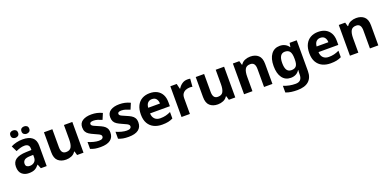

<svg xmlns="http://www.w3.org/2000/svg" viewBox="1 -1858 6494 3205"><g transform="rotate(-20 3247.5 -256.0)"><path d="M302 -557Q412 -557 470.5 -509.5Q529 -462 529 -364V0H425L396 -74H392Q357 -30 318 -10Q279 10 211 10Q138 10 90 -32.5Q42 -75 42 -163Q42 -250 103 -291.5Q164 -333 286 -337L381 -340V-364Q381 -407 358.5 -427Q336 -447 296 -447Q256 -447 218 -435.5Q180 -424 142 -407L93 -508Q137 -531 190.5 -544Q244 -557 302 -557ZM323 -251Q251 -249 223 -225Q195 -201 195 -162Q195 -128 215 -113.5Q235 -99 267 -99Q315 -99 348 -127.5Q381 -156 381 -208V-253ZM134 -686Q134 -721 154 -736.5Q174 -752 202 -752Q230 -752 250.5 -736.5Q271 -721 271 -686Q271 -653 250.5 -637Q230 -621 202 -621Q174 -621 154 -637.5Q134 -654 134 -686ZM331 -686Q331 -721 351 -736.5Q371 -752 400 -752Q428 -752 448.5 -736.5Q469 -721 469 -686Q469 -653 448.5 -637Q428 -621 400 -621Q372 -621 351.5 -637.5Q331 -654 331 -686Z M1183 -546V0H1069L1049 -70H1041Q1015 -28 969.5 -9Q924 10 873 10Q785 10 732 -37.5Q679 -85 679 -190V-546H828V-227Q828 -169 849 -139Q870 -109 916 -109Q984 -109 1009 -155.5Q1034 -202 1034 -289V-546Z M1720 -162Q1720 -79 1661.5 -34.5Q1603 10 1487 10Q1430 10 1389 2.5Q1348 -5 1307 -22V-145Q1351 -125 1402 -112Q1453 -99 1492 -99Q1536 -99 1554.5 -112Q1573 -125 1573 -146Q1573 -160 1565.5 -171Q1558 -182 1533 -196Q1508 -210 1455 -232Q1404 -254 1371 -275.5Q1338 -297 1322 -327.5Q1306 -358 1306 -404Q1306 -480 1365 -518Q1424 -556 1522 -556Q1573 -556 1619 -546Q1665 -536 1714 -513L1669 -406Q1629 -423 1593 -434.5Q1557 -446 1520 -446Q1487 -446 1470.5 -437Q1454 -428 1454 -410Q1454 -397 1462.5 -386.5Q1471 -376 1495.5 -364Q1520 -352 1568 -332Q1615 -313 1649 -292.5Q1683 -272 1701.5 -241.5Q1720 -211 1720 -162Z M2217 -162Q2217 -79 2158.5 -34.5Q2100 10 1984 10Q1927 10 1886 2.5Q1845 -5 1804 -22V-145Q1848 -125 1899 -112Q1950 -99 1989 -99Q2033 -99 2051.5 -112Q2070 -125 2070 -146Q2070 -160 2062.5 -171Q2055 -182 2030 -196Q2005 -210 1952 -232Q1901 -254 1868 -275.5Q1835 -297 1819 -327.5Q1803 -358 1803 -404Q1803 -480 1862 -518Q1921 -556 2019 -556Q2070 -556 2116 -546Q2162 -536 2211 -513L2166 -406Q2126 -423 2090 -434.5Q2054 -446 2017 -446Q1984 -446 1967.5 -437Q1951 -428 1951 -410Q1951 -397 1959.5 -386.5Q1968 -376 1992.5 -364Q2017 -352 2065 -332Q2112 -313 2146 -292.5Q2180 -272 2198.5 -241.5Q2217 -211 2217 -162Z M2558 -556Q2634 -556 2688.5 -527Q2743 -498 2773 -443Q2803 -388 2803 -308V-236H2451Q2453 -173 2488.5 -137Q2524 -101 2587 -101Q2640 -101 2683 -111.5Q2726 -122 2772 -144V-29Q2732 -9 2687.5 0.5Q2643 10 2580 10Q2498 10 2435 -20.5Q2372 -51 2336 -113Q2300 -175 2300 -269Q2300 -365 2332.5 -428.5Q2365 -492 2423 -524Q2481 -556 2558 -556ZM2559 -450Q2516 -450 2487.5 -422Q2459 -394 2454 -335H2663Q2662 -385 2637 -417.5Q2612 -450 2559 -450Z M3229 -556Q3240 -556 3255 -555Q3270 -554 3279 -552L3268 -412Q3261 -414 3247.5 -415.5Q3234 -417 3224 -417Q3186 -417 3151 -403.5Q3116 -390 3094.5 -360Q3073 -330 3073 -278V0H2924V-546H3037L3059 -454H3066Q3090 -496 3132 -526Q3174 -556 3229 -556Z M3879 -546V0H3765L3745 -70H3737Q3711 -28 3665.5 -9Q3620 10 3569 10Q3481 10 3428 -37.5Q3375 -85 3375 -190V-546H3524V-227Q3524 -169 3545 -139Q3566 -109 3612 -109Q3680 -109 3705 -155.5Q3730 -202 3730 -289V-546Z M4345 -556Q4433 -556 4486 -508.5Q4539 -461 4539 -356V0H4390V-319Q4390 -378 4369 -407.5Q4348 -437 4302 -437Q4234 -437 4209 -390.5Q4184 -344 4184 -257V0H4035V-546H4149L4169 -476H4177Q4203 -518 4248.5 -537Q4294 -556 4345 -556Z M4869 -556Q4919 -556 4959 -536Q4999 -516 5027 -476H5031L5043 -546H5169V1Q5169 118 5100 179Q5031 240 4896 240Q4838 240 4788.5 233Q4739 226 4692 208V89Q4793 131 4905 131Q4963 131 4991.5 100Q5020 69 5020 7V-4Q5020 -21 5021.5 -39Q5023 -57 5024 -71H5020Q4992 -28 4953 -9Q4914 10 4865 10Q4768 10 4713.5 -64.5Q4659 -139 4659 -272Q4659 -406 4715 -481Q4771 -556 4869 -556ZM4916 -435Q4864 -435 4837.5 -394Q4811 -353 4811 -270Q4811 -188 4837 -147.5Q4863 -107 4918 -107Q4975 -107 5002.5 -139.5Q5030 -172 5030 -253V-271Q5030 -359 5003 -397Q4976 -435 4916 -435Z M5550 -556Q5626 -556 5680.5 -527Q5735 -498 5765 -443Q5795 -388 5795 -308V-236H5443Q5445 -173 5480.5 -137Q5516 -101 5579 -101Q5632 -101 5675 -111.5Q5718 -122 5764 -144V-29Q5724 -9 5679.5 0.5Q5635 10 5572 10Q5490 10 5427 -20.5Q5364 -51 5328 -113Q5292 -175 5292 -269Q5292 -365 5324.5 -428.5Q5357 -492 5415 -524Q5473 -556 5550 -556ZM5551 -450Q5508 -450 5479.5 -422Q5451 -394 5446 -335H5655Q5654 -385 5629 -417.5Q5604 -450 5551 -450Z M6226 -556Q6314 -556 6367 -508.5Q6420 -461 6420 -356V0H6271V-319Q6271 -378 6250 -407.5Q6229 -437 6183 -437Q6115 -437 6090 -390.5Q6065 -344 6065 -257V0H5916V-546H6030L6050 -476H6058Q6084 -518 6129.5 -537Q6175 -556 6226 -556Z"/></g></svg>

Font: Noto Sans Adlam
Style: Regular
Weight: 400
Designer: Mark Jamra, Neil Patel
Foundry: JamraPatel LLC
Version: Version 3.001